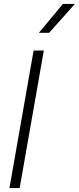

<svg xmlns="http://www.w3.org/2000/svg" viewBox="-20 -957 401 977"><path d="M151 -700H203L80 0H28ZM230 -790H178L300 -937H361Z"/></svg>

Font: Marvel
Style: Italic
Weight: 400
Italic angle: -12°
Designer: Carolina Trebol
Foundry: Carolina Trebol
Version: Version 1.001